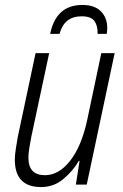

<svg xmlns="http://www.w3.org/2000/svg" viewBox="-20 -747 499 777"><path d="M146 10Q198 10 237 -23Q276 -56 299 -96H302L287 0H331L444 -532H390L333 -262Q310 -155 264 -96.5Q218 -38 162 -38Q95 -38 95 -109Q95 -126 98.5 -147Q102 -168 106 -190L179 -532H124L52 -193Q48 -170 44 -145Q40 -120 40 -101Q40 10 146 10ZM183 -610H221Q240 -681 310 -681Q349 -681 362.5 -661.5Q376 -642 375 -610H412Q414 -624 414 -634Q414 -675 388.5 -701Q363 -727 313 -727Q207 -727 183 -610Z"/></svg>

Font: Noto Sans Display SemiCondensed Light
Style: Italic
Weight: 300
Width: 4
Italic angle: -12°
Designer: Monotype Design Team
Foundry: Monotype Imaging Inc.
Version: Version 1.900